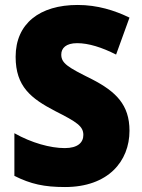

<svg xmlns="http://www.w3.org/2000/svg" viewBox="-20 -744 572 774"><path d="M502 -217C502 -322 447 -375 350 -425C253 -473 227 -489 227 -524C227 -550 246 -570 291 -570C337 -570 391 -553 448 -524L502 -673C442 -702 373 -724 293 -724C140 -724 43 -649 43 -515C43 -395 105 -347 203 -296C290 -252 316 -235 316 -200C316 -169 293 -147 241 -147C183 -147 107 -168 38 -207V-35C104 -2 158 10 242 10C416 10 502 -94 502 -217Z"/></svg>

Font: Noto Sans Georgian SemiCondensed Black
Style: Regular
Weight: 900
Width: 4
Designer: Monotype Design Team, Akaki Razmadze
Foundry: Google LLC
Version: Version 2.005